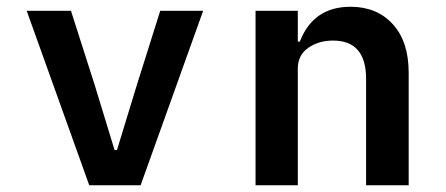

<svg xmlns="http://www.w3.org/2000/svg" viewBox="-20 -548 1320 568"><path d="M244 0 59 -516H190L260 -297L319 -104H326L385 -297L454 -516H581L396 0Z M736 0V-516H861V-425H867Q907 -528 1017 -528Q1095 -528 1142 -476.5Q1189 -425 1189 -333V0H1063V-315Q1063 -428 965 -428Q923 -428 892 -406.5Q861 -385 861 -345V0Z"/></svg>

Font: Writer SemiBold
Style: Regular
Weight: 600
Monospace: yes
Designer: Mike Abbink, Paul van der Laan, Pieter van Rosmalen
Foundry: Bold Monday
Version: Version 2.001 2020